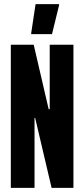

<svg xmlns="http://www.w3.org/2000/svg" viewBox="-20 -903 405 923"><path d="M32 0V-688H142L214 -378H219V-688H333V0H228L149 -336H146V0ZM130 -739V-744L151 -883H264V-878L230 -739Z"/></svg>

Font: Saira Ultra Condensed ExtraBold
Style: Regular
Weight: 800
Width: 1
Designer: Hector Gatti with collaboration of the Omnibus-Type team
Foundry: Omnibus-Type
Version: Version 1.001; ttfautohint (v1.8)